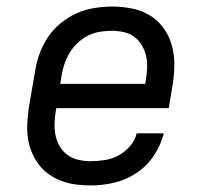

<svg xmlns="http://www.w3.org/2000/svg" viewBox="-20 -558 640 586"><path d="M257 8Q234 8 211 5Q188 2 167 -6Q146 -14 128.5 -26.5Q111 -39 98 -56.5Q85 -74 76.5 -94.5Q68 -115 65 -137.5Q62 -160 63.5 -183.5Q65 -207 68 -230L87 -340Q91 -367 100.5 -393.5Q110 -420 126 -444Q142 -468 165 -487Q188 -506 214 -517.5Q240 -529 268 -533.5Q296 -538 323 -538Q353 -538 383 -532Q413 -526 437.5 -511Q462 -496 479 -472.5Q496 -449 504 -421Q512 -393 512 -362Q512 -331 507 -300L495 -228H152L150 -218Q147 -199 146.5 -179.5Q146 -160 150 -142.5Q154 -125 163.5 -109.5Q173 -94 187.5 -84Q202 -74 220 -70Q238 -66 257 -66Q278 -66 300 -69.5Q322 -73 341.5 -83.5Q361 -94 376.5 -111.5Q392 -129 397 -151H480Q471 -115 449.5 -83Q428 -51 396.5 -30Q365 -9 329 -0.5Q293 8 257 8ZM164 -302H423L425 -312Q428 -331 429 -350Q430 -369 426 -386.5Q422 -404 413 -419.5Q404 -435 390 -445.5Q376 -456 358 -460Q340 -464 321 -464Q303 -464 284.5 -461Q266 -458 249 -449.5Q232 -441 217.5 -427.5Q203 -414 193 -397.5Q183 -381 177 -363.5Q171 -346 168 -328Z"/></svg>

Font: Iosevka Slab Extended Oblique
Style: Regular
Weight: 400
Width: 7
Italic angle: -9°
Monospace: yes
Designer: Belleve Invis
Foundry: Belleve Invis
Version: Version 11.1.0; ttfautohint (v1.8.3)